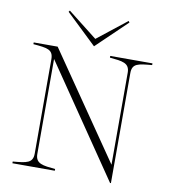

<svg xmlns="http://www.w3.org/2000/svg" viewBox="-98 -998 972 1097"><g transform="rotate(10 388.0 -450.0)"><path d="M490 -700V-690C562 -683 605 -680 605 -623V-89L185 -700H46V-690C126 -683 162 -680 162 -623V-76C162 -20 126 -16 46 -9V1H292V-9C221 -16 177 -19 177 -76V-627L615 15H620V-623C620 -680 655 -683 735 -690V-700ZM212 -907 389 -738 565 -907 559 -915 389 -781 218 -915Z"/></g></svg>

Font: Sprat Thin
Style: Regular
Weight: 100
Designer: Ethan Nakache
Foundry: Collletttivo
Version: Version 2.000;Glyphs 3.2 (3217)